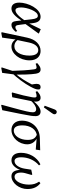

<svg xmlns="http://www.w3.org/2000/svg" viewBox="1133 -1939 996 3302"><g transform="rotate(90 1631.0 -288.0)"><path d="M126 13C189 13 261 -34 358 -201H364L345 -233C264 -112 203 -56 157 -56C126 -56 108 -87 108 -153C108 -257 172 -441 252 -441C284 -441 303 -414 312 -332L341 -76C348 -12 366 13 410 13C450 13 489 -13 528 -62L512 -86C488 -65 468 -55 450 -55C423 -55 414 -67 407 -125L391 -250L388 -272L377 -362C365 -456 326 -488 267 -488C130 -488 25 -272 25 -122C25 -35 61 13 126 13ZM381 -211 555 -451V-459L482 -491L374 -271L381 -211Z M546 188 627 173 662 -78 667 -79 712 -292C734 -393 782 -448 842 -448C900 -448 936 -400 936 -295C936 -145 872 -37 777 -37C722 -37 678 -67 650 -122L640 -104C660 -31 713 13 782 13C904 13 1018 -129 1018 -298C1018 -424 948 -488 856 -488C742 -488 658 -399 628 -259L534 180L546 188Z M1149 188 1233 173 1260 -31 1203 -17 1139 180 1149 188ZM1199 9H1231C1320 -82 1413 -207 1469 -311C1505 -378 1519 -414 1519 -447C1519 -460 1517 -469 1514 -475C1508 -480 1495 -488 1476 -488C1443 -488 1422 -467 1422 -417C1422 -407 1424 -391 1426 -378L1438 -307L1447 -369C1441 -355 1436 -345 1426 -326C1377 -235 1328 -148 1250 -58H1264C1264 -182 1262 -313 1247 -409C1238 -464 1214 -488 1175 -488C1139 -488 1116 -474 1064 -429L1077 -403C1105 -413 1120 -419 1138 -419C1158 -419 1168 -410 1173 -372C1187 -264 1195 -151 1199 9Z M1570 0 1581 8 1652 0 1723 -350C1738 -440 1717 -488 1663 -488C1625 -488 1600 -475 1547 -429L1560 -403C1590 -414 1605 -419 1630 -419C1656 -419 1662 -397 1652 -340C1635 -244 1614 -156 1570 0ZM1782 180 1789 190 1875 171 1940 -151C1974 -323 1977 -352 1977 -403C1977 -456 1949 -488 1898 -488C1846 -488 1780 -443 1709 -354H1694L1703 -311C1759 -377 1813 -412 1859 -412C1891 -412 1911 -393 1911 -357C1911 -302 1893 -226 1834 -10L1782 180ZM1798 -559 1827 -544C1858 -588 1890 -632 1921 -676C1939 -700 1945 -711 1945 -729C1945 -748 1929 -766 1905 -766C1888 -766 1873 -756 1861 -727C1841 -671 1819 -615 1798 -559Z M2215 13C2349 13 2462 -115 2462 -261C2462 -350 2398 -420 2314 -438L2295 -424C2363 -398 2386 -349 2386 -261C2386 -140 2321 -27 2226 -27C2174 -27 2136 -70 2136 -175C2136 -313 2208 -424 2327 -425L2343 -421L2553 -405L2564 -481L2352 -475C2172 -470 2055 -337 2055 -164C2055 -49 2126 13 2215 13Z M2738 13C2816 13 2874 -57 2908 -149L2902 -148C2902 -37 2943 13 3010 13C3128 13 3231 -121 3231 -261C3231 -369 3192 -436 3131 -485L3104 -463C3141 -404 3155 -362 3155 -286C3155 -154 3094 -40 3023 -40C2974 -40 2948 -77 2948 -155C2948 -174 2951 -198 2957 -220L2989 -334L2980 -345L2898 -327L2881 -216C2865 -118 2816 -40 2750 -40C2710 -40 2685 -75 2685 -154C2685 -267 2730 -382 2824 -461L2806 -485C2682 -425 2608 -292 2608 -151C2608 -49 2654 13 2738 13Z"/></g></svg>

Font: Source Serif 4 Variable
Style: Italic
Weight: 400
Italic angle: -12°
Designer: Frank Grießhammer
Foundry: Adobe Systems Incorporated
Version: Version 4.004;hotconv 1.0.116;makeotfexe 2.5.65601